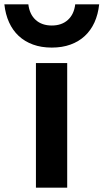

<svg xmlns="http://www.w3.org/2000/svg" viewBox="-72 -868 478 888"><path d="M94.2 -576.2H238.8V0H94.2ZM167.5 -647.9Q119.1 -647.9 80.8 -661.9Q42.5 -675.8 14.6 -701.7Q-13.2 -727.5 -30 -764.6Q-46.9 -801.8 -51.8 -848.1H59.1Q64.5 -801.8 93 -775.9Q121.6 -750 167.5 -750Q213.4 -750 241.9 -775.9Q270.5 -801.8 275.9 -848.1H386.7Q381.8 -801.8 365 -764.6Q348.1 -727.5 320.3 -701.7Q292.5 -675.8 254.2 -661.9Q215.8 -647.9 167.5 -647.9Z"/></svg>

Font: Krona One
Style: Regular
Weight: 400
Version: Version 1.003